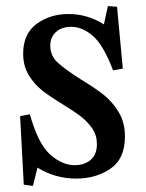

<svg xmlns="http://www.w3.org/2000/svg" viewBox="-20 -576 478 630"><path d="M225 -34Q257 -34 277.5 -51.5Q298 -69 298 -103Q298 -132 283 -154Q268 -176 247 -192.5Q226 -209 187 -233Q144 -259 118 -279.5Q92 -300 74 -330Q56 -360 56 -400Q56 -465 100 -497.5Q144 -530 205 -530Q267 -530 321 -496L334 -556L364 -554L383 -351L351 -345Q320 -427 285.5 -457.5Q251 -488 214 -488Q182 -488 163.5 -471Q145 -454 145 -426Q145 -393 169.5 -370.5Q194 -348 246 -315Q291 -288 320 -265Q349 -242 369.5 -208Q390 -174 390 -128Q390 -55 342.5 -22.5Q295 10 230 10Q161 10 103 -26L88 34L58 30L46 -195L78 -201Q105 -104 144.5 -69Q184 -34 225 -34Z"/></svg>

Font: Minipax
Style: Regular
Weight: 400
Designer: Raphaël Ronot, Igor Stepanchenko (Cyrillic)
Foundry: steppetype
Version: Version 1.002